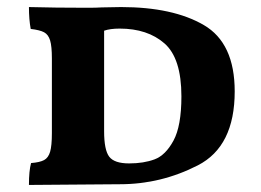

<svg xmlns="http://www.w3.org/2000/svg" viewBox="-20 -522 740 544"><path d="M68 -60Q93 -62 105 -68.5Q117 -75 122 -92Q127 -109 127 -145V-356Q127 -391 122 -407.5Q117 -424 105 -430.5Q93 -437 67 -440Q62 -467 62 -502Q136 -500 227 -500Q254 -500 268 -501L323 -502Q470 -502 557.5 -451Q645 -400 645 -263Q645 -107 540.5 -53.5Q436 0 320 0L62 2Q62 -38 68 -60ZM494 -249Q494 -357 446 -399Q398 -441 319 -441Q292 -441 275 -435V-150Q275 -97 289.5 -78Q304 -59 346 -59Q387 -59 418 -70.5Q449 -82 471.5 -123.5Q494 -165 494 -249Z"/></svg>

Font: Vollkorn SC
Style: Bold
Weight: 700
Designer: Friedrich Althausen
Foundry: Friedrich Althausen
Version: Version 4.015